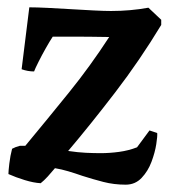

<svg xmlns="http://www.w3.org/2000/svg" viewBox="-20 -492 473 524"><path d="M323 12Q291 12 262 4.5Q233 -3 205 -12Q185 -19 166.5 -24.5Q148 -30 130 -33Q121 -22 110.5 -10.5Q100 1 91 8Q72 7 47.5 -0.5Q23 -8 3 -17Q3 -25 5.5 -46Q8 -67 13 -86Q22 -91 34 -94H49Q112 -170 169 -240.5Q226 -311 278 -391Q220 -392 176.5 -392Q133 -392 124 -392Q116 -380 105 -360.5Q94 -341 85 -323Q76 -305 73 -297Q56 -297 39 -303L60 -472Q80 -472 110 -470.5Q140 -469 173 -467Q206 -465 235.5 -463.5Q265 -462 283 -462Q336 -462 385 -471L420 -438V-424Q362 -328 294.5 -240Q227 -152 166 -80Q193 -76 214.5 -75Q236 -74 255 -74Q279 -74 305 -77.5Q331 -81 354 -90Q362 -101 371 -113Q380 -125 388 -136L409 -129Q410 -121 406.5 -98.5Q403 -76 393.5 -50.5Q384 -25 366.5 -6.5Q349 12 323 12Z"/></svg>

Font: Labrada
Style: Bold Italic
Weight: 700
Italic angle: -7°
Designer: Mercedes Jáuregui
Foundry: Omnibus-Type Team
Version: Version 1.000; ttfautohint (v1.8.4.7-5d5b)